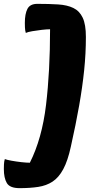

<svg xmlns="http://www.w3.org/2000/svg" viewBox="-50 -820 551 997"><path d="M52 157Q1 157 -14.5 130.5Q-30 104 -30 58Q-30 50 -29.5 34.5Q-29 19 -25 6Q-15 10 9.5 14.5Q34 19 61 22Q88 25 105 25Q168 -100 189 -275Q210 -450 210 -668Q193 -668 167 -665Q141 -662 117.5 -658Q94 -654 84 -649Q80 -662 79.5 -678Q79 -694 79 -701Q79 -748 92.5 -774Q106 -800 144 -800Q205 -800 252 -797Q299 -794 331 -778.5Q363 -763 379.5 -728Q396 -693 396 -628Q396 -542 387 -455Q378 -368 361 -271.5Q344 -175 318 -59Q302 15 278.5 58.5Q255 102 223 123Q191 144 148.5 150.5Q106 157 52 157Z"/></svg>

Font: Lemon
Style: Regular
Weight: 400
Designer: Eduardo Rodriguez Tunni
Foundry: Eduardo Rodriguez Tunni
Version: Version 1.003; ttfautohint (v1.8.4.7-5d5b);gftools[0.9.24]